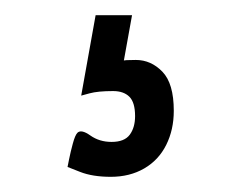

<svg xmlns="http://www.w3.org/2000/svg" viewBox="-20 -22 313 253"><path d="M126 211Q102 211 85.5 204.5Q69 198 69 198Q69 198 71 188Q73 178 76 167Q79 156 82 153Q87 148 99 156.5Q111 165 127 165Q144 165 151 155.5Q158 146 158 131Q158 113 150.5 105.5Q143 98 129 98Q109 98 98 101Q87 104 87 104L106 -2H154L143 59Q143 59 143 58Q143 57 159 57Q179 57 194 72.5Q209 88 209 124Q209 149 199 169Q189 189 170 200Q151 211 126 211Z"/></svg>

Font: Yanone Kaffeesatz ExtraLight Medium
Style: Regular
Weight: 500
Version: Version 2.003